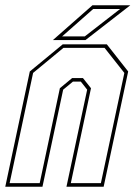

<svg xmlns="http://www.w3.org/2000/svg" viewBox="-30 -708 518 728"><path d="M-10 0 83 -437 208 -540H375L456 -437L363 0H222L300.5 -368L276.5 -398.5H246.5L209.5 -368L131 0ZM6.5 -13.5H120.5L197 -373.5L243.5 -412H284.5L315 -373.5L238.5 -13.5H352.5L441.5 -431.5L366.5 -526.5H210.5L95.5 -431.5ZM170.5 -556 320.5 -688H464L294 -556ZM205.5 -570H291.5L425.5 -674H323.5Z"/></svg>

Font: Tourney Condensed Thin
Style: Italic
Weight: 100
Width: 3
Italic angle: -12°
Designer: Tyler Finck
Foundry: Etcetera Type Co
Version: Version 1.010; ttfautohint (v1.8.3)